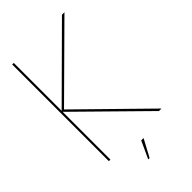

<svg xmlns="http://www.w3.org/2000/svg" viewBox="-247 -746 948 948"><g transform="rotate(-45 227.5 -272.0)"><path d="M44.5 0H55.5V-333.5L394.5 0H412L68.5 -337L409.5 -675H392L55.5 -340.5V-675H44.5ZM188 131.5H197.5L246.5 40.5H230Z"/></g></svg>

Font: Anybody UltraCondensed Thin Thin
Style: Regular
Weight: 250
Version: Version 1.111